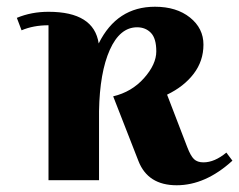

<svg xmlns="http://www.w3.org/2000/svg" viewBox="-20 -535 710 570"><path d="M124 -500Q259 -500 273 -406Q327 -515 440 -515Q504 -515 544 -483Q584 -451 584 -402.5Q584 -354 555 -316Q526 -278 476 -254L536 -98Q546 -72 556 -62.5Q566 -53 584 -53Q617 -53 652 -82L670 -58Q590 15 504.5 15Q419 15 391 -57L316 -249Q371 -262 407.5 -303Q444 -344 444 -382.5Q444 -421 428 -437.5Q412 -454 387 -454Q336 -454 306 -387Q276 -320 274 -205V0H124V-460Q79 -460 44 -445L30 -482Q73 -500 124 -500Z"/></svg>

Font: Croissant One
Style: Regular
Weight: 400
Designer: Eduardo Rodriguez Tunni
Foundry: Eduardo Rodriguez Tunni
Version: Version 1.001